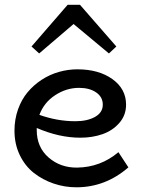

<svg xmlns="http://www.w3.org/2000/svg" viewBox="-20 -775 599 809"><path d="M290 -673.8 145 -549.8 112.8 -579.1 265.1 -754.9H316.9L470.2 -579.1L439 -549.8ZM479 -133.8 521 -69.8Q424.3 14.2 301.8 14.2Q252 14.2 205.6 -1.7Q159.2 -17.6 122.3 -46.6Q85.4 -75.7 63.2 -121.8Q41 -168 41 -224.1Q41 -272 55.9 -314Q70.8 -356 96.4 -386.5Q122.1 -417 155.8 -439Q189.5 -460.9 228 -471.9Q266.6 -482.9 306.2 -482.9Q396 -482.9 453.6 -441.7Q511.2 -400.4 511.2 -334Q511.2 -289.6 482.9 -257.1Q454.6 -224.6 411.9 -209.7Q369.1 -194.8 318.8 -194.8Q229.5 -194.8 134.8 -235.8V-227.1Q134.8 -154.8 184.8 -111.3Q234.9 -67.9 305.2 -68.8Q403.8 -70.3 479 -133.8ZM313 -404.8Q259.8 -404.8 212.6 -374Q165.5 -343.3 146 -291Q221.2 -264.2 297.9 -264.2Q347.7 -264.2 380.4 -282.5Q413.1 -300.8 413.1 -334Q413.1 -366.2 385.3 -385.5Q357.4 -404.8 313 -404.8Z"/></svg>

Font: BioRhyme
Style: Regular
Weight: 400
Designer: Aoife Mooney
Foundry: Aoife Mooney Type
Version: Version 1.500;PS 001.500;hotconv 1.0.88;makeotf.lib2.5.64775